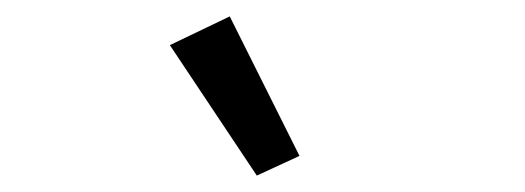

<svg xmlns="http://www.w3.org/2000/svg" viewBox="-20 -799 640 234"><path d="M293 -585 345 -609 260 -779 187 -744Z"/></svg>

Font: IBM Plex Arabic
Style: Regular
Weight: 400
Designer: Mike Abbink, Paul van der Laan, Pieter van Rosmalen, Wael Morcos, Khajak Apelian
Foundry: Bold Monday
Version: Version 1.0